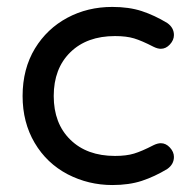

<svg xmlns="http://www.w3.org/2000/svg" viewBox="-20 -529 561 560"><path d="M177.7 -20.5Q116.2 -52.7 81.1 -112.3Q45.9 -171.9 45.9 -249Q45.9 -328.1 82 -387.7Q117.2 -445.3 176.3 -477.1Q235.4 -508.8 307.6 -508.8Q356.4 -508.8 393.6 -496.6Q430.7 -484.4 467.8 -461.9Q487.3 -448.2 487.3 -426.8Q487.3 -412.1 475.6 -399.4Q463.9 -386.7 449.2 -386.7Q439.5 -386.7 427.7 -392.6Q393.6 -410.2 371.1 -417Q348.6 -423.8 315.4 -423.8Q233.4 -423.8 185.1 -376.5Q136.7 -329.1 136.7 -249Q136.7 -168.9 185.1 -121.6Q233.4 -74.2 315.4 -74.2Q348.6 -74.2 371.1 -81.1Q393.6 -87.9 427.7 -105.5Q439.5 -111.3 449.2 -111.3Q463.9 -111.3 475.6 -98.6Q487.3 -85.9 487.3 -71.3Q487.3 -49.8 467.8 -36.1Q430.7 -13.7 393.6 -1.5Q356.4 10.7 307.6 10.7Q238.3 10.7 177.7 -20.5Z"/></svg>

Font: FakePearl
Style: Regular
Weight: 400
Version: Version 1.2